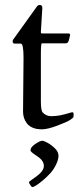

<svg xmlns="http://www.w3.org/2000/svg" viewBox="-20 -510 329 775"><path d="M96.9 225.1Q96.9 223.6 106.3 216.9Q115.7 210.2 127 202.1Q157 180.2 157 159.9Q157 140.6 137.7 126Q129.9 120.1 122.1 115Q103 102.5 103 96.9Q103 84 122.7 71Q142.3 58.1 150 58.1Q157.7 58.1 173.3 67.1Q189 76.2 202.5 89.7Q216.1 103.3 216.1 118.7Q216.1 134 206.1 154.8Q196 175.5 181.5 191Q167 206.5 151.6 219.2Q120.4 245.1 109.9 245.1Q107.7 245.1 102.3 236.9Q96.9 228.8 96.9 225.1ZM75 -275.9Q75 -334 64 -334H39.1Q31 -334 31 -344Q31 -349.1 35.9 -354L127 -481Q132.8 -490 139.9 -490Q150.9 -490 150.9 -478L145 -382.1Q145 -376.7 146 -375.9Q147 -375 153.1 -375H256.1Q262.9 -375 262.9 -368.9Q262.9 -367.7 260 -355.1Q257.1 -342.5 253.8 -338.7Q250.5 -335 243.9 -335H148.9Q145 -335 145 -292V-100.1Q145 -63.5 152.6 -55.7Q166.7 -41 186.9 -41Q207 -41 225.2 -44.9Q243.4 -48.8 256 -52.9Q268.6 -56.9 272.8 -56.9Q277.1 -56.9 277.1 -47.5Q277.1 -38.1 276.2 -36.5Q275.4 -34.9 264.6 -27Q253.9 -19 213 -3.5Q172.1 12 149.7 12Q127.2 12 111.9 5.4Q96.7 -1.2 88.4 -12.2Q73 -32.7 73 -59.1Z"/></svg>

Font: Fanwood Text
Style: Regular
Weight: 400
Version: Version 1.1001